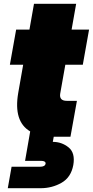

<svg xmlns="http://www.w3.org/2000/svg" viewBox="-20 -720 489 1011"><path d="M76 -231 102 -379H32L65 -564H135L159 -700H381L357 -564H449L416 -379H324L297 -227Q291 -189 332 -189H385L351 0H267H263L258 27Q305 27 341 56Q377 85 366 149Q354 214 304 242.5Q254 271 194 271H21L41 158H191Q217 158 220 142Q221 135 215 131Q209 127 197 127H112L139 -28Q50 -80 76 -231Z"/></svg>

Font: Poppins Black
Style: Italic
Weight: 900
Italic angle: -10°
Designer: Ninad Kale (Devanagari), Jonny Pinhorn (Latin)
Foundry: Indian Type Foundry
Version: Version 3.200;PS 1.000;hotconv 16.6.54;makeotf.lib2.5.65590